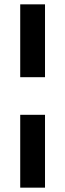

<svg xmlns="http://www.w3.org/2000/svg" viewBox="-20 -723 300 883"><path d="M187 140H73V-195H187ZM187 -368H73V-703H187Z"/></svg>

Font: Hind Kochi SemiBold
Style: Regular
Weight: 600
Designer: Dhruvi Tolia
Foundry: Indian Type Foundry
Version: Version 0.702;PS 1.0;hotconv 1.0.81;makeotf.lib2.5.63406